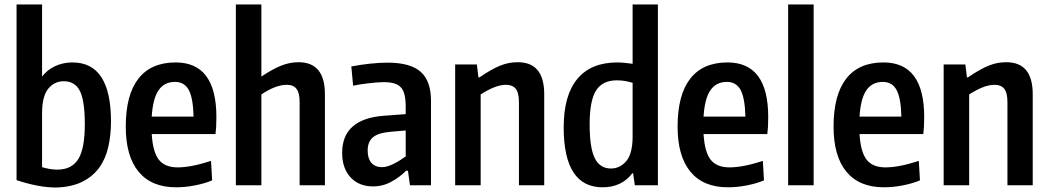

<svg xmlns="http://www.w3.org/2000/svg" viewBox="-20 -828 4688 858"><path d="M231 10Q191 10 146.5 1.5Q102 -7 54 -23V-808H168V-486Q191 -516 226.5 -532.5Q262 -549 304 -549Q476 -549 476 -285Q476 -223 463.5 -169.5Q451 -116 422 -77Q393 -38 346 -15Q299 8 231 10ZM236 -70Q300 -70 329.5 -116.5Q359 -163 359 -273Q359 -378 337 -421.5Q315 -465 265 -465Q223 -465 195.5 -431.5Q168 -398 168 -321V-81Q204 -70 236 -70Z M767 9Q657 9 599.5 -60.5Q542 -130 542 -262Q542 -404 598.5 -476.5Q655 -549 765 -549Q947 -549 947 -305Q947 -278 946 -262Q945 -246 943 -229H658Q663 -148 690 -114Q717 -80 774 -80Q834 -80 923 -109L928 -22Q895 -8 851.5 0.5Q808 9 767 9ZM762 -462Q714 -462 688.5 -424.5Q663 -387 658 -307H845Q843 -390 823.5 -426Q804 -462 762 -462Z M1034 -808H1148V-486Q1201 -521 1238.5 -535.5Q1276 -550 1314 -550Q1432 -550 1432 -407V0H1319V-371Q1319 -413 1305 -431Q1291 -449 1262 -449Q1212 -449 1148 -406V0H1034Z M1647 5Q1584 5 1546.5 -35.5Q1509 -76 1509 -145Q1509 -298 1699 -311L1793 -318V-350Q1793 -382 1788 -403.5Q1783 -425 1771.5 -437.5Q1760 -450 1741 -455.5Q1722 -461 1694 -461Q1682 -461 1664.5 -459.5Q1647 -458 1628 -456Q1609 -454 1590.5 -451Q1572 -448 1558 -445L1550 -531Q1591 -539 1633.5 -543.5Q1676 -548 1712 -548Q1814 -548 1860 -507Q1906 -466 1906 -378V0H1812L1803 -65H1795Q1767 -37 1729 -16Q1691 5 1647 5ZM1688 -81Q1701 -81 1715.5 -86Q1730 -91 1743.5 -98Q1757 -105 1770 -113.5Q1783 -122 1793 -129V-245L1724 -239Q1669 -234 1646 -214Q1623 -194 1623 -155Q1623 -120 1639.5 -100.5Q1656 -81 1688 -81Z M2014 -540H2111L2118 -482H2122Q2150 -501 2173 -514Q2196 -527 2216 -535Q2236 -543 2255 -546.5Q2274 -550 2294 -550Q2412 -550 2412 -407V0H2299V-371Q2299 -414 2284.5 -431.5Q2270 -449 2242 -449Q2216 -449 2187.5 -437.5Q2159 -426 2128 -406V0H2014Z M2673 9Q2499 9 2499 -259Q2499 -402 2560 -475.5Q2621 -549 2739 -549Q2753 -549 2768.5 -547.5Q2784 -546 2807 -543V-808H2920V0H2817L2809 -54H2806Q2758 9 2673 9ZM2710 -75Q2751 -75 2779 -108.5Q2807 -142 2807 -219V-458Q2787 -464 2770.5 -466.5Q2754 -469 2736 -469Q2673 -469 2644 -424Q2615 -379 2615 -272Q2615 -167 2638 -121Q2661 -75 2710 -75Z M3233 9Q3123 9 3065.5 -60.5Q3008 -130 3008 -262Q3008 -404 3064.5 -476.5Q3121 -549 3231 -549Q3413 -549 3413 -305Q3413 -278 3412 -262Q3411 -246 3409 -229H3124Q3129 -148 3156 -114Q3183 -80 3240 -80Q3300 -80 3389 -109L3394 -22Q3361 -8 3317.5 0.5Q3274 9 3233 9ZM3228 -462Q3180 -462 3154.5 -424.5Q3129 -387 3124 -307H3311Q3309 -390 3289.5 -426Q3270 -462 3228 -462Z M3502 -808H3616V0H3502Z M3930 9Q3820 9 3762.5 -60.5Q3705 -130 3705 -262Q3705 -404 3761.5 -476.5Q3818 -549 3928 -549Q4110 -549 4110 -305Q4110 -278 4109 -262Q4108 -246 4106 -229H3821Q3826 -148 3853 -114Q3880 -80 3937 -80Q3997 -80 4086 -109L4091 -22Q4058 -8 4014.5 0.5Q3971 9 3930 9ZM3925 -462Q3877 -462 3851.5 -424.5Q3826 -387 3821 -307H4008Q4006 -390 3986.5 -426Q3967 -462 3925 -462Z M4197 -540H4294L4301 -482H4305Q4333 -501 4356 -514Q4379 -527 4399 -535Q4419 -543 4438 -546.5Q4457 -550 4477 -550Q4595 -550 4595 -407V0H4482V-371Q4482 -414 4467.5 -431.5Q4453 -449 4425 -449Q4399 -449 4370.5 -437.5Q4342 -426 4311 -406V0H4197Z"/></svg>

Font: Encode Sans Compressed
Style: SemiBold
Weight: 600
Designer: Pablo Impallari, Andres Torresi
Foundry: Pablo Impallari, Andres Torresi
Version: Version 1.000; ttfautohint (v1.00) -l 8 -r 50 -G 200 -x 14 -